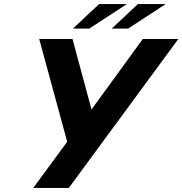

<svg xmlns="http://www.w3.org/2000/svg" viewBox="-20 -920 893 940"><path d="M317 0H143L309 -226L172 -729H335L428 -384L679 -729H853ZM791 -900 607 -780H527L655 -900ZM601 -900 417 -780H337L465 -900Z"/></svg>

Font: Miedinger
Style: Bold-Italic
Weight: 700
Italic angle: -13°
Version: Version 001.000